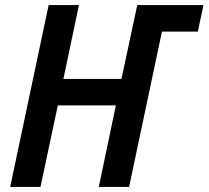

<svg xmlns="http://www.w3.org/2000/svg" viewBox="-20 -734 819 754"><path d="M20 0H139L207 -320H435L368 0H487L616 -610H757L779 -714H519L457 -424H229L290 -714H171Z"/></svg>

Font: Noto Sans SemiCondensed SemiBold
Style: Italic
Weight: 600
Width: 4
Italic angle: -12°
Designer: Monotype Design Team
Foundry: Monotype Imaging Inc.
Version: Version 2.013